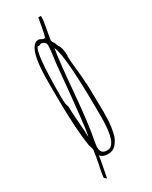

<svg xmlns="http://www.w3.org/2000/svg" viewBox="-254 -931 879 1112"><g transform="rotate(-30 185.5 -374.5)"><path d="M129.4 -9.8H130.4Q145 9.8 179.7 9.8Q216.3 9.8 236.8 -16.6Q248 -30.8 255.1 -44.9Q262.2 -59.1 266.1 -78.1Q271 -101.6 273.4 -116.9Q275.9 -132.3 277.3 -152.8Q278.8 -182.1 278.8 -216.8Q278.8 -248 277.3 -311Q275.4 -367.2 275.4 -405.8L273.4 -409.2V-415Q273.4 -445.3 266.1 -507.3Q258.8 -569.8 258.8 -599.1L260.7 -600.1Q260.7 -639.2 249.5 -667Q249 -668.5 247.6 -670.4Q246.1 -672.4 244.6 -675.3Q236.8 -686.5 234.4 -696.8L235.4 -699.2Q220.7 -716.3 220.7 -728L241.7 -849.1L242.7 -877.9H224.6L215.3 -824.7Q207.5 -778.8 198.7 -752L193.4 -756.8L189.5 -754.9Q185.1 -754.9 175.8 -760.7Q166 -766.1 160.6 -766.1Q87.4 -766.1 87.4 -527.8V-464.8Q87.4 -219.2 108.4 -89.8Q108.9 -85.9 113.8 -73.2Q117.7 -60.1 117.7 -54.2Q110.4 -4.4 103 32.2L98.1 55.7Q92.8 80.6 90.8 92.5Q88.9 104.5 88.4 117.2L103.5 128.9Q124 25.9 129.4 -9.8ZM108.4 -409.7V-416Q108.4 -715.8 139.6 -734.9L145.5 -732.9Q145.5 -732.9 150.4 -734.9L157.7 -737.8L161.6 -738.8Q174.3 -738.8 183.8 -730.7Q193.4 -722.7 193.4 -710.9Q193.4 -695.3 191.4 -675.5Q189.5 -655.8 186.5 -634.3Q183.6 -617.2 181.6 -599.1L175.3 -531.7L164.1 -414.1L160.6 -379.4Q145.5 -230.5 138.7 -181.2Q131.8 -136.7 129.4 -133.8Q129.4 -168.9 123.5 -239.3Q117.7 -309.6 117.7 -344.2Q108.4 -364.7 108.4 -409.7ZM150.4 -105Q169.4 -201.2 186.5 -398.9Q202.1 -588.9 216.8 -678.2Q252.4 -607.4 252.4 -194.8Q252.4 -11.2 187.5 -11.2Q163.6 -11.2 153.6 -22.2Q143.6 -33.2 143.6 -58.1Q143.6 -66.4 150.4 -105Z"/></g></svg>

Font: Amatica SC
Style: Regular
Weight: 400
Designer: Vernon Adams, Ben Nathan
Foundry: newtypography
Version: Version 2.001